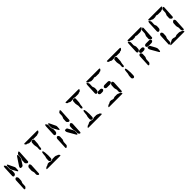

<svg xmlns="http://www.w3.org/2000/svg" viewBox="465 -2515 4271 4271"><g transform="rotate(-45 2600.0 -380.0)"><path d="M3 -45 16 -315Q18 -340 42 -352Q49 -355 55 -355Q77 -355 90 -328Q96 -316 96 -305L92 -225Q91 -210 76 -183Q71 -172 70 -165L66 -80Q64 -55 34 -35Q25 -30 21 -30Q6 -33 3 -45ZM24 -440 36 -690Q40 -728 53 -730Q64 -730 81 -703Q93 -684 93 -670L89 -590Q89 -576 102 -549Q109 -534 109 -520L106 -460Q104 -428 76 -411Q65 -405 55 -405Q32 -405 25 -431Q24 -435 24 -440ZM174 -440 111 -553Q99 -573 99 -600L102 -680Q106 -697 117 -700Q127 -699 137 -680L192 -565Q210 -533 210 -515L206 -440Q203 -423 194 -420Q188 -420 175 -438Q174 -439 174 -440ZM323 -427H295Q274 -429 273 -450Q277 -478 295 -500L403 -663Q420 -687 431 -688Q446 -686 447 -653L444 -603Q442 -577 423 -553L355 -445Q341 -428 323 -427ZM424 -450 428 -535Q429 -542 444 -573Q451 -589 452 -600L455 -680Q457 -699 493 -720Q501 -725 505 -725Q515 -725 518 -706Q519 -703 519 -700L503 -420Q502 -405 480 -401Q475 -400 471 -400Q459 -400 438 -424Q424 -439 424 -450ZM424 -90 427 -150Q427 -160 415 -194Q410 -209 410 -220L414 -300Q416 -333 452 -351Q460 -355 465 -355Q482 -355 493 -329Q497 -319 497 -310L484 -60Q481 -41 468 -40Q443 -40 429 -70Q424 -81 424 -90Z M1090 0H685Q671 -1 670 -10Q670 -13 687 -29Q689 -31 690 -32Q713 -50 730 -50Q738 -50 763 -66Q778 -75 790 -75H810Q829 -75 856 -64Q868 -60 880 -60Q895 -60 915 -71Q923 -75 930 -75H1000Q1025 -75 1052 -58Q1057 -55 1060 -55Q1075 -55 1090 -40Q1109 -20 1110 -10Q1107 -2 1090 0ZM730 -760H1120Q1144 -759 1145 -748Q1145 -734 1119 -711Q1110 -703 1105 -702H1090Q1081 -702 1067 -692Q1060 -688 1055 -688H950Q942 -688 926 -696Q918 -700 910 -700Q900 -700 878 -690Q873 -688 870 -688H810Q801 -688 780 -702Q769 -710 760 -710Q732 -710 717 -743Q715 -748 715 -750Q717 -759 730 -760ZM875 -70Q855 -70 840 -95Q835 -104 835 -110L838 -170Q839 -188 851 -222Q855 -235 855 -250L857 -280Q860 -343 879 -349Q882 -350 885 -350Q903 -350 909 -294Q910 -286 910 -280Q910 -268 912 -244Q915 -215 915 -200L912 -110Q911 -83 888 -73Q881 -70 875 -70ZM892 -400Q878 -400 869 -420Q866 -426 866 -430L870 -500Q870 -510 860 -551Q855 -570 855 -585L859 -650Q861 -675 891 -687Q899 -690 905 -690Q925 -690 936 -671Q940 -663 940 -655L933 -540Q933 -537 922 -499Q918 -483 917 -470L915 -435Q913 -413 899 -403Q895 -400 892 -400Z M1303 -45 1316 -315Q1318 -340 1342 -352Q1349 -355 1355 -355Q1377 -355 1390 -328Q1396 -316 1396 -305L1392 -225Q1391 -210 1376 -183Q1371 -172 1370 -165L1366 -80Q1364 -55 1334 -35Q1325 -30 1321 -30Q1306 -33 1303 -45ZM1324 -440 1336 -690Q1340 -728 1353 -730Q1364 -730 1381 -703Q1393 -684 1393 -670L1389 -590Q1389 -576 1402 -549Q1409 -534 1409 -520L1406 -460Q1404 -428 1376 -411Q1365 -405 1355 -405Q1332 -405 1325 -431Q1324 -435 1324 -440ZM1474 -440 1411 -553Q1399 -573 1399 -600L1402 -680Q1406 -697 1417 -700Q1427 -699 1437 -680L1492 -565Q1510 -533 1510 -515L1506 -440Q1503 -423 1494 -420Q1488 -420 1475 -438Q1474 -439 1474 -440ZM1683 -80 1580 -260Q1567 -284 1567 -298L1568 -318Q1571 -332 1583 -333H1611Q1620 -333 1626 -330Q1632 -327 1636 -322L1639 -318L1699 -208Q1719 -170 1719 -152L1716 -92Q1712 -69 1702 -67Q1693 -67 1684 -78Q1683 -79 1683 -80ZM1724 -90 1727 -150Q1727 -160 1715 -194Q1710 -209 1710 -220L1714 -300Q1716 -333 1752 -351Q1760 -355 1765 -355Q1782 -355 1793 -329Q1797 -319 1797 -310L1784 -60Q1781 -41 1768 -40Q1743 -40 1729 -70Q1724 -81 1724 -90ZM1724 -450 1728 -535Q1729 -542 1744 -573Q1751 -589 1752 -600L1755 -680Q1757 -699 1793 -720Q1801 -725 1805 -725Q1815 -725 1818 -706Q1819 -703 1819 -700L1803 -420Q1802 -405 1780 -401Q1775 -400 1771 -400Q1759 -400 1738 -424Q1724 -439 1724 -450Z M2390 0H1985Q1971 -1 1970 -10Q1970 -13 1987 -29Q1989 -31 1990 -32Q2013 -50 2030 -50Q2038 -50 2063 -66Q2078 -75 2090 -75H2110Q2129 -75 2156 -64Q2168 -60 2180 -60Q2195 -60 2215 -71Q2223 -75 2230 -75H2300Q2325 -75 2352 -58Q2357 -55 2360 -55Q2375 -55 2390 -40Q2409 -20 2410 -10Q2407 -2 2390 0ZM2030 -760H2420Q2444 -759 2445 -748Q2445 -734 2419 -711Q2410 -703 2405 -702H2390Q2381 -702 2367 -692Q2360 -688 2355 -688H2250Q2242 -688 2226 -696Q2218 -700 2210 -700Q2200 -700 2178 -690Q2173 -688 2170 -688H2110Q2101 -688 2080 -702Q2069 -710 2060 -710Q2032 -710 2017 -743Q2015 -748 2015 -750Q2017 -759 2030 -760ZM2175 -70Q2155 -70 2140 -95Q2135 -104 2135 -110L2138 -170Q2139 -188 2151 -222Q2155 -235 2155 -250L2157 -280Q2160 -343 2179 -349Q2182 -350 2185 -350Q2203 -350 2209 -294Q2210 -286 2210 -280Q2210 -268 2212 -244Q2215 -215 2215 -200L2212 -110Q2211 -83 2188 -73Q2181 -70 2175 -70ZM2192 -400Q2178 -400 2169 -420Q2166 -426 2166 -430L2170 -500Q2170 -510 2160 -551Q2155 -570 2155 -585L2159 -650Q2161 -675 2191 -687Q2199 -690 2205 -690Q2225 -690 2236 -671Q2240 -663 2240 -655L2233 -540Q2233 -537 2222 -499Q2218 -483 2217 -470L2215 -435Q2213 -413 2199 -403Q2195 -400 2192 -400Z M2680 -760H3070Q3094 -759 3095 -748Q3095 -734 3069 -711Q3060 -703 3055 -702H3040Q3031 -702 3017 -692Q3010 -688 3005 -688H2900Q2892 -688 2876 -696Q2868 -700 2860 -700Q2850 -700 2828 -690Q2823 -688 2820 -688H2760Q2751 -688 2730 -702Q2719 -710 2710 -710Q2682 -710 2667 -743Q2665 -748 2665 -750Q2667 -759 2680 -760ZM2624 -440 2636 -690Q2640 -728 2653 -730Q2664 -730 2681 -703Q2693 -684 2693 -670L2689 -590Q2689 -576 2702 -549Q2709 -534 2709 -520L2706 -460Q2704 -428 2676 -411Q2665 -405 2655 -405Q2632 -405 2625 -431Q2624 -435 2624 -440ZM2765 -340H2719Q2688 -340 2673 -364Q2669 -373 2669 -380Q2669 -404 2696 -416Q2707 -420 2717 -420H2767Q2798 -420 2811 -395Q2815 -387 2815 -380Q2815 -357 2787 -345Q2776 -340 2765 -340ZM3005 -340H2909Q2878 -340 2863 -364Q2859 -373 2859 -380Q2859 -404 2886 -416Q2897 -420 2907 -420H3007Q3038 -420 3051 -395Q3055 -387 3055 -380Q3055 -357 3027 -345Q3016 -340 3005 -340ZM3024 -90 3027 -150Q3027 -160 3015 -194Q3010 -209 3010 -220L3014 -300Q3016 -333 3052 -351Q3060 -355 3065 -355Q3082 -355 3093 -329Q3097 -319 3097 -310L3084 -60Q3081 -41 3068 -40Q3043 -40 3029 -70Q3024 -81 3024 -90ZM3040 0H2635Q2621 -1 2620 -10Q2620 -13 2637 -29Q2639 -31 2640 -32Q2663 -50 2680 -50Q2688 -50 2713 -66Q2728 -75 2740 -75H2760Q2779 -75 2806 -64Q2818 -60 2830 -60Q2845 -60 2865 -71Q2873 -75 2880 -75H2950Q2975 -75 3002 -58Q3007 -55 3010 -55Q3025 -55 3040 -40Q3059 -20 3060 -10Q3057 -2 3040 0Z M3330 -760H3720Q3744 -759 3745 -748Q3745 -734 3719 -711Q3710 -703 3705 -702H3690Q3681 -702 3667 -692Q3660 -688 3655 -688H3550Q3542 -688 3526 -696Q3518 -700 3510 -700Q3500 -700 3478 -690Q3473 -688 3470 -688H3410Q3401 -688 3380 -702Q3369 -710 3360 -710Q3332 -710 3317 -743Q3315 -748 3315 -750Q3317 -759 3330 -760ZM3492 -400Q3478 -400 3469 -420Q3466 -426 3466 -430L3470 -500Q3470 -510 3460 -551Q3455 -570 3455 -585L3459 -650Q3461 -675 3491 -687Q3499 -690 3505 -690Q3525 -690 3536 -671Q3540 -663 3540 -655L3533 -540Q3533 -537 3522 -499Q3518 -483 3517 -470L3515 -435Q3513 -413 3499 -403Q3495 -400 3492 -400ZM3475 -70Q3455 -70 3440 -95Q3435 -104 3435 -110L3438 -170Q3439 -188 3451 -222Q3455 -235 3455 -250L3457 -280Q3460 -343 3479 -349Q3482 -350 3485 -350Q3503 -350 3509 -294Q3510 -286 3510 -280Q3510 -268 3512 -244Q3515 -215 3515 -200L3512 -110Q3511 -83 3488 -73Q3481 -70 3475 -70Z M3903 -45 3916 -315Q3918 -340 3942 -352Q3949 -355 3955 -355Q3977 -355 3990 -328Q3996 -316 3996 -305L3992 -225Q3991 -210 3976 -183Q3971 -172 3970 -165L3966 -80Q3964 -55 3934 -35Q3925 -30 3921 -30Q3906 -33 3903 -45ZM4065 -340H4019Q3988 -340 3973 -364Q3969 -373 3969 -380Q3969 -404 3996 -416Q4007 -420 4017 -420H4067Q4098 -420 4111 -395Q4115 -387 4115 -380Q4115 -357 4087 -345Q4076 -340 4065 -340ZM4283 -80 4180 -260Q4167 -284 4167 -298L4168 -318Q4171 -332 4183 -333H4211Q4220 -333 4226 -330Q4232 -327 4236 -322L4239 -318L4299 -208Q4319 -170 4319 -152L4316 -92Q4312 -69 4302 -67Q4293 -67 4284 -78Q4283 -79 4283 -80ZM4305 -340H4209Q4178 -340 4163 -364Q4159 -373 4159 -380Q4159 -404 4186 -416Q4197 -420 4207 -420H4307Q4338 -420 4351 -395Q4355 -387 4355 -380Q4355 -357 4327 -345Q4316 -340 4305 -340ZM4324 -450 4328 -535Q4329 -542 4344 -573Q4351 -589 4352 -600L4355 -680Q4357 -699 4393 -720Q4401 -725 4405 -725Q4415 -725 4418 -706Q4419 -703 4419 -700L4403 -420Q4402 -405 4380 -401Q4375 -400 4371 -400Q4359 -400 4338 -424Q4324 -439 4324 -450ZM3980 -760H4370Q4394 -759 4395 -748Q4395 -734 4369 -711Q4360 -703 4355 -702H4340Q4331 -702 4317 -692Q4310 -688 4305 -688H4200Q4192 -688 4176 -696Q4168 -700 4160 -700Q4150 -700 4128 -690Q4123 -688 4120 -688H4060Q4051 -688 4030 -702Q4019 -710 4010 -710Q3982 -710 3967 -743Q3965 -748 3965 -750Q3967 -759 3980 -760ZM3924 -440 3936 -690Q3940 -728 3953 -730Q3964 -730 3981 -703Q3993 -684 3993 -670L3989 -590Q3989 -576 4002 -549Q4009 -534 4009 -520L4006 -460Q4004 -428 3976 -411Q3965 -405 3955 -405Q3932 -405 3925 -431Q3924 -435 3924 -440Z M4553 -45 4566 -315Q4568 -340 4592 -352Q4599 -355 4605 -355Q4627 -355 4640 -328Q4646 -316 4646 -305L4642 -225Q4641 -210 4626 -183Q4621 -172 4620 -165L4616 -80Q4614 -55 4584 -35Q4575 -30 4571 -30Q4556 -33 4553 -45ZM4990 0H4585Q4571 -1 4570 -10Q4570 -13 4587 -29Q4589 -31 4590 -32Q4613 -50 4630 -50Q4638 -50 4663 -66Q4678 -75 4690 -75H4710Q4729 -75 4756 -64Q4768 -60 4780 -60Q4795 -60 4815 -71Q4823 -75 4830 -75H4900Q4925 -75 4952 -58Q4957 -55 4960 -55Q4975 -55 4990 -40Q5009 -20 5010 -10Q5007 -2 4990 0ZM4974 -90 4977 -150Q4977 -160 4965 -194Q4960 -209 4960 -220L4964 -300Q4966 -333 5002 -351Q5010 -355 5015 -355Q5032 -355 5043 -329Q5047 -319 5047 -310L5034 -60Q5031 -41 5018 -40Q4993 -40 4979 -70Q4974 -81 4974 -90ZM4974 -450 4978 -535Q4979 -542 4994 -573Q5001 -589 5002 -600L5005 -680Q5007 -699 5043 -720Q5051 -725 5055 -725Q5065 -725 5068 -706Q5069 -703 5069 -700L5053 -420Q5052 -405 5030 -401Q5025 -400 5021 -400Q5009 -400 4988 -424Q4974 -439 4974 -450ZM4630 -760H5020Q5044 -759 5045 -748Q5045 -734 5019 -711Q5010 -703 5005 -702H4990Q4981 -702 4967 -692Q4960 -688 4955 -688H4850Q4842 -688 4826 -696Q4818 -700 4810 -700Q4800 -700 4778 -690Q4773 -688 4770 -688H4710Q4701 -688 4680 -702Q4669 -710 4660 -710Q4632 -710 4617 -743Q4615 -748 4615 -750Q4617 -759 4630 -760ZM4574 -440 4586 -690Q4590 -728 4603 -730Q4614 -730 4631 -703Q4643 -684 4643 -670L4639 -590Q4639 -576 4652 -549Q4659 -534 4659 -520L4656 -460Q4654 -428 4626 -411Q4615 -405 4605 -405Q4582 -405 4575 -431Q4574 -435 4574 -440Z"/></g></svg>

Font: Segment14
Style: Regular
Weight: 400
Monospace: yes
Designer: Paul Flo Williams
Foundry: His Deeds Are Dust
Version: Version 1.002